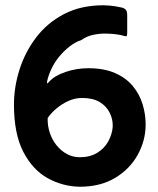

<svg xmlns="http://www.w3.org/2000/svg" viewBox="-20 -698 601 729"><path d="M283 11Q218 10 161 -21.5Q104 -53 68.5 -121.5Q33 -190 33 -301Q33 -367 54 -433.5Q75 -500 117 -555.5Q159 -611 223 -644.5Q287 -678 373 -678Q381 -678 399 -676.5Q417 -675 439 -670Q448 -669 455.5 -663Q463 -657 463 -641Q463 -625 463 -608Q463 -591 463 -574Q463 -563 460.5 -561Q458 -559 446 -563Q440 -565 423 -567.5Q406 -570 383 -570.5Q360 -571 335 -566Q310 -561 289 -546Q267 -539 245.5 -522.5Q224 -506 206 -484.5Q188 -463 176 -438Q164 -413 159 -390Q158 -384 159 -382Q160 -380 166 -387Q186 -410 228 -424.5Q270 -439 315 -439Q375 -439 417 -420.5Q459 -402 484.5 -371Q510 -340 521.5 -302Q533 -264 533 -225Q533 -165 503 -110.5Q473 -56 417 -22.5Q361 11 283 11ZM283 -101Q322 -101 349.5 -118Q377 -135 391.5 -162Q406 -189 408 -217Q409 -245 396.5 -270Q384 -295 358.5 -310.5Q333 -326 292 -326Q265 -326 240.5 -315Q216 -304 195.5 -287Q175 -270 161 -250Q160 -221 169 -194Q178 -167 195 -146Q212 -125 234.5 -113Q257 -101 283 -101Z"/></svg>

Font: Glory Thin
Style: Bold
Weight: 700
Version: Version 1.011